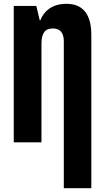

<svg xmlns="http://www.w3.org/2000/svg" viewBox="-20 -745 540 1005"><path d="M314 -530V240H458V-562C458 -681 405 -725 328 -725C251 -725 210 -686 191 -639H188L170 -714H52V0H197V-514C197 -573 216 -596 257 -596C291 -596 314 -577 314 -530Z"/></svg>

Font: Noto Sans Mono ExtraCondensed ExtraBold
Style: Regular
Weight: 800
Width: 2
Designer: Monotype Design Team
Foundry: Monotype Imaging Inc.
Version: Version 2.014